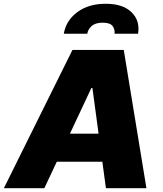

<svg xmlns="http://www.w3.org/2000/svg" viewBox="-43 -990 858 1010"><path d="M338.1 -727.3H608L727.3 0H514.2L495.4 -139.2H255.7L190.3 0H-22.7ZM292.6 -812.5Q304 -881.7 363.6 -926.1Q422.6 -970.2 512.8 -970.2Q558.2 -970.2 591.6 -959.3Q625 -948.5 648.4 -926.1Q694.6 -881.7 683.2 -812.5H559.7Q562.1 -835.9 549.4 -853Q535.9 -870.7 497.2 -870.7Q458.8 -870.7 438.9 -853Q419 -834.2 416.2 -812.5ZM324.9 -286.9H475.5L443.2 -527H437.5Z"/></svg>

Font: Inter P Black
Style: Italic
Weight: 900
Italic angle: -9.40001°
Designer: Rasmus Andersson
Foundry: rsms
Version: Version 3.018;git-588b23468